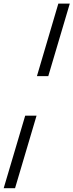

<svg xmlns="http://www.w3.org/2000/svg" viewBox="-58 -776 398 1040"><path d="M203.5 -363.5H142L258 -756.5H320ZM-38 243.5 78.5 -149.5H140L23.5 243.5Z"/></svg>

Font: Newsreader 10pt
Style: Italic
Weight: 400
Italic angle: -17°
Version: Version 1.003